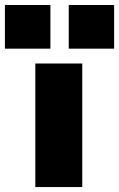

<svg xmlns="http://www.w3.org/2000/svg" viewBox="-100 -757 482 777"><path d="M178.2 -736.8H361.8V-560.1H178.2ZM-80.1 -736.8H104V-560.1H-80.1ZM43 -500H232.9V0H43Z"/></svg>

Font: Overused Grotesk Black
Style: Regular
Weight: 900
Version: Version 0.002